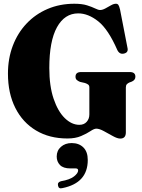

<svg xmlns="http://www.w3.org/2000/svg" viewBox="-20 -730 757 1026"><path d="M652.5 -22.5Q652.5 10.5 622.5 10.5Q607 10.5 583.2 -2.8Q559.5 -16 535.2 -29.2Q511 -42.5 494.5 -42.5Q483 -42.5 463.2 -29.2Q443.5 -16 413.2 -3Q383 10 340.5 10Q244 10 172.5 -32.8Q101 -75.5 61.8 -153.5Q22.5 -231.5 22.5 -336.5Q22.5 -417.5 48.5 -485.8Q74.5 -554 122 -604.2Q169.5 -654.5 234.5 -682.2Q299.5 -710 377.5 -710Q418.5 -710 445.2 -701.5Q472 -693 488.5 -684.8Q505 -676.5 515 -676.5Q527.5 -676.5 542.8 -684.8Q558 -693 572.8 -701.5Q587.5 -710 599.5 -710Q608 -710 612.5 -703.8Q617 -697.5 621.5 -679L661 -475.5Q667.5 -450 643.5 -444Q619.5 -437.5 607 -462.5Q558.5 -573.5 505 -616Q451.5 -658.5 398 -658.5Q325.5 -658.5 284.5 -584.5Q243.5 -510.5 243.5 -366.5Q243.5 -270 266.5 -202.2Q289.5 -134.5 326.2 -98.8Q363 -63 404 -63Q429 -63 443.2 -79Q457.5 -95 457.5 -118.5V-262.5Q457.5 -273 451.5 -277.8Q445.5 -282.5 434 -286.5L407.5 -292.5Q396.5 -297 390 -303Q383.5 -309 383.5 -320Q383.5 -345 413.5 -345H673.5Q703.5 -345 703.5 -320Q703.5 -302.5 684.5 -294L671 -289Q663 -285.5 657.8 -279.8Q652.5 -274 652.5 -262.5ZM356 170Q318 170 300.5 151.8Q283 133.5 283 106.5Q283 74.5 305.8 54.5Q328.5 34.5 363 34.5Q402 34.5 425.5 57.8Q449 81 449 125Q449 247.5 314.5 275Q293 281 290 261.5Q286 244 305.5 238.5Q353 230.5 375.2 213Q397.5 195.5 397.5 181Q397.5 170 385 170Z"/></svg>

Font: Fraunces 144pt Soft Black
Style: Regular
Weight: 900
Version: Version 1.000;[b76b70a41]